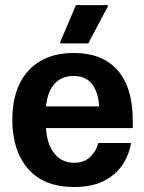

<svg xmlns="http://www.w3.org/2000/svg" viewBox="-20 -720 565 752"><path d="M270.8 12.5Q152.5 12.5 90.4 -58.3Q28.3 -129.2 28.3 -250.8Q28.3 -332.5 56.2 -390.8Q84.2 -449.2 137.9 -480.8Q191.7 -512.5 269.2 -512.5Q380.8 -512.5 440.4 -445Q500 -377.5 500 -246.7V-218.3H160Q164.2 -155 192.9 -118.8Q221.7 -82.5 270.8 -82.5Q310 -82.5 333.8 -105.8Q357.5 -129.2 365 -160H493.3Q485.8 -114.2 460 -75Q434.2 -35.8 387.5 -11.7Q340.8 12.5 270.8 12.5ZM160 -303.3H368.3Q365 -360 340 -391.2Q315 -422.5 268.3 -422.5Q222.5 -422.5 194.6 -392.9Q166.7 -363.3 160 -303.3ZM325.8 -550H215.8V-555L277.5 -700H402.5V-695Z"/></svg>

Font: Familjen Grotesk Variable
Style: Regular
Weight: 400
Designer: Anders Wikstroem, Jonas Baeckman, Matilda Gysing, Kristian Moeller
Foundry: Familjen STHLM AB
Version: Version 2.000